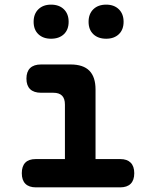

<svg xmlns="http://www.w3.org/2000/svg" viewBox="-20 -808 640 828"><path d="M499 -122Q528 -122 543.5 -106.5Q559 -91 559 -61Q559 -31 543.5 -15.5Q528 0 498 0H135Q105 0 89.5 -15.5Q74 -31 74 -61Q74 -91 89 -106.5Q104 -122 134 -122H260V-357Q260 -383 247.5 -395.5Q235 -408 210 -408H157Q126 -408 110 -423.5Q94 -439 94 -469Q94 -499 110 -514.5Q126 -530 157 -530H284Q339 -530 365.5 -503Q392 -476 392 -422V-122ZM438 -641Q403 -641 382.5 -660.5Q362 -680 362 -714Q362 -748 382.5 -768Q403 -788 438 -788Q472 -788 492.5 -768Q513 -748 513 -714Q513 -680 492.5 -660.5Q472 -641 438 -641ZM200 -641Q166 -641 145.5 -660.5Q125 -680 125 -714Q125 -748 145.5 -768Q166 -788 200 -788Q235 -788 255.5 -768Q276 -748 276 -714Q276 -680 255.5 -660.5Q235 -641 200 -641Z"/></svg>

Font: Maple Mono Normal NL
Style: Bold
Weight: 700
Monospace: yes
Designer: subframe7536
Version: Version 7.000